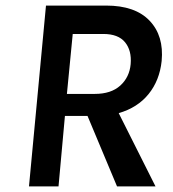

<svg xmlns="http://www.w3.org/2000/svg" viewBox="-20 -669 620 689"><path d="M84 0 145 -649H360.9Q465.2 -649 516.9 -594.6Q568.6 -540.3 560.1 -450Q552.7 -380.3 513.2 -331.5Q473.7 -282.6 406 -263L538.1 0H400L294.1 -252.9H213L190 0ZM220.1 -332H320.1Q378.6 -332 411.6 -361.9Q444.6 -391.7 448.9 -439Q453 -487.6 428.7 -517.4Q404.3 -547.1 350.9 -547.1H241Z"/></svg>

Font: Karla
Style: Italic
Weight: 400
Italic angle: -8°
Designer: Jonathan Pinhorn
Version: Version 2.004;gftools[0.9.33]